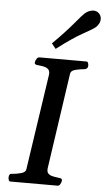

<svg xmlns="http://www.w3.org/2000/svg" viewBox="-63 -1015 579 1054"><g transform="rotate(5 226.0 -487.5)"><path d="M23.9 -21Q23.9 -30.8 27.3 -36.6Q30.8 -42.5 41.5 -43Q65.4 -44.4 90.3 -51.3Q115.2 -58.1 117.2 -74.2L195.8 -602.5Q196.3 -605.5 196.3 -610.4Q196.3 -627.4 184.8 -635.5Q173.3 -643.6 157.2 -646.2Q141.1 -648.9 127.4 -649.9Q112.3 -651.4 112.3 -660.2Q112.3 -661.6 112.8 -663.8Q113.3 -666 113.3 -668Q113.8 -673.3 120.1 -683.1Q126.5 -692.9 134.8 -692.9H394Q401.9 -692.9 404.3 -683.6Q406.7 -674.3 406.2 -668.9Q404.3 -651.4 386.7 -649.9Q362.3 -647.9 337.6 -641.6Q313 -635.3 310.5 -618.7L233.4 -90.3Q232.9 -86.9 232.9 -82.5Q232.9 -65.4 244.4 -57.6Q255.9 -49.8 272 -47.4Q288.1 -44.9 301.8 -43Q309.6 -42 313.2 -39.8Q316.9 -37.6 316.9 -31.2Q316.9 -27.8 316.4 -24.9Q315.4 -19.5 310.1 -9.8Q304.7 0 296.4 0H36.1Q28.8 0 26.4 -7.3Q23.9 -14.6 23.9 -21ZM219.7 -747.1 196.8 -775.4Q266.6 -844.7 308.8 -895.5Q351.1 -946.3 364.3 -957Q373 -964.4 385 -969.5Q397 -974.6 409.2 -974.6Q430.2 -974.6 442.9 -958.5Q452.1 -946.3 452.1 -931.6Q452.1 -917.5 445.1 -904.8Q438 -892.1 427.7 -883.8Q414.6 -873 359.4 -842.5Q304.2 -812 219.7 -747.1Z"/></g></svg>

Font: Gelasio Medium
Style: Italic
Weight: 500
Italic angle: -8.5°
Designer: Eben Sorkin
Foundry: Eben Sorkin
Version: Version 1.008